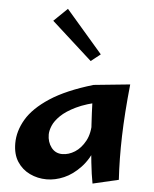

<svg xmlns="http://www.w3.org/2000/svg" viewBox="-55 -828 712 890"><g transform="rotate(5 300.5 -383.5)"><path d="M195 14Q153 14 116.5 -3.5Q80 -21 58 -55Q36 -89 36 -140Q36 -197 68.5 -252Q101 -307 175 -355.5Q249 -404 374 -441L417 -365Q347 -351 301.5 -329Q256 -307 231 -282.5Q206 -258 196.5 -235Q187 -212 187 -194Q187 -159 206 -134Q225 -109 257 -109Q287 -109 315.5 -127Q344 -145 363.5 -181Q383 -217 382 -271L441 -309Q435 -220 411.5 -158.5Q388 -97 352 -59Q316 -21 275.5 -3.5Q235 14 195 14ZM409 15Q401 -26 395 -82.5Q389 -139 384.5 -198Q380 -257 377.5 -310Q375 -363 374 -398.5Q373 -434 374 -441L543 -458Q529 -323 526 -216Q523 -109 529 -13ZM351 -550 162 -721 225 -782 395 -585Z"/></g></svg>

Font: Marhey Light Medium
Style: Regular
Weight: 500
Version: Version 1.000